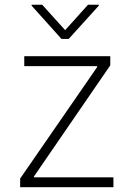

<svg xmlns="http://www.w3.org/2000/svg" viewBox="-20 -780 544 800"><path d="M64 0V-36.1L384.8 -500.5V-504.4H81.1V-545.9H439.5V-507.8L121.6 -44.9V-41H452.6V0ZM155.8 -760.3 251.5 -654.3 346.7 -760.3H391.6V-756.3L266.1 -617.7H236.3L111.8 -756.3V-760.3Z"/></svg>

Font: Inter Tight ExtraLight
Style: Regular
Weight: 250
Designer: Rasmus Andersson
Foundry: rsms
Version: Version 3.004